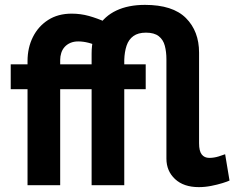

<svg xmlns="http://www.w3.org/2000/svg" viewBox="-20 -760 962 788"><path d="M93 0V-394H24V-496H93V-509Q93 -564 115 -608Q137 -652 177.5 -678Q218 -704 274 -704Q311 -704 345 -694.5Q379 -685 415 -669L387 -567Q365 -579 343 -584.5Q321 -590 301 -590Q283 -590 269 -584Q255 -578 245.5 -567.5Q236 -557 231.5 -543Q227 -529 227 -514V-496H355V-394H227V0ZM663 -109V-517Q663 -547 656.5 -572Q650 -597 631.5 -611.5Q613 -626 579 -626Q547 -626 527.5 -612Q508 -598 499.5 -572.5Q491 -547 490 -514V-496H578V-394H490V0H356V-394H288V-496H356V-540Q356 -605 382.5 -649.5Q409 -694 458 -717Q507 -740 575 -740Q689 -740 743 -686Q797 -632 797 -544V-172Q797 -140 808 -126Q819 -112 839 -112Q858 -112 877.5 -118Q897 -124 904 -127L922 -19Q914 -15 893 -8.5Q872 -2 846.5 3Q821 8 796 8Q734 8 698.5 -25Q663 -58 663 -109Z"/></svg>

Font: YasnoRaleway
Style: Bold
Weight: 700
Designer: Matt McInerney, Pablo Impallari, Rodrigo Fuenzalida
Foundry: Matt McInerney, Pablo Impallari, Rodrigo Fuenzalida
Version: Version 4.026